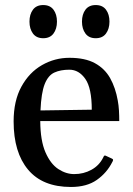

<svg xmlns="http://www.w3.org/2000/svg" viewBox="-20 -723 523 757"><path d="M259.8 14.2Q147.9 14.2 90.8 -54Q33.7 -122.1 33.7 -244.1Q33.7 -325.7 64.5 -381.6Q95.2 -437.5 145.5 -466.3Q195.8 -495.1 253.9 -495.1Q315.4 -495.1 354.2 -473.9Q393.1 -452.6 414.3 -414.8Q435.5 -377 444.3 -326.7Q447.8 -308.1 449 -287.6Q450.2 -267.1 450.2 -245.6H138.7Q139.2 -168.5 159.2 -122.6Q179.2 -76.7 209.7 -56.6Q240.2 -36.6 272.5 -36.6Q309.6 -36.6 340.3 -53.5Q371.1 -70.3 386.7 -101.6Q388.2 -104.5 389.6 -107.4Q391.1 -110.4 396 -109.4L420.4 -98.1Q425.8 -96.2 425.8 -92.3Q425.8 -90.3 424.8 -88.1Q423.8 -85.9 422.9 -84.5Q401.4 -41.5 361.8 -13.7Q322.3 14.2 259.8 14.2ZM139.6 -287.6 341.8 -290.5Q341.8 -375.5 316.4 -411.9Q291 -448.2 253.4 -448.2Q218.8 -448.2 194.3 -437Q169.9 -425.8 156.2 -391.4Q142.6 -356.9 139.6 -287.6ZM357.4 -572.3Q330.6 -572.3 316.9 -590.8Q303.2 -609.4 303.2 -637.7Q303.2 -666.5 316.9 -684.8Q330.6 -703.1 357.4 -703.1Q384.3 -703.1 397.9 -684.8Q411.6 -666.5 411.6 -637.7Q411.6 -609.4 397.9 -590.8Q384.3 -572.3 357.4 -572.3ZM150.4 -572.3Q123.5 -572.3 109.9 -590.8Q96.2 -609.4 96.2 -637.7Q96.2 -666.5 109.9 -684.8Q123.5 -703.1 150.4 -703.1Q177.2 -703.1 190.9 -684.8Q204.6 -666.5 204.6 -637.7Q204.6 -609.4 190.9 -590.8Q177.2 -572.3 150.4 -572.3Z"/></svg>

Font: Gelasio
Style: Regular
Weight: 400
Designer: Eben Sorkin
Foundry: Eben Sorkin
Version: Version 1.008